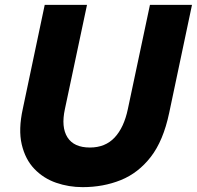

<svg xmlns="http://www.w3.org/2000/svg" viewBox="-20 -760 810 790"><path d="M320 10Q263 10 211 -8Q159 -26 121.5 -65Q84 -104 69.5 -165.5Q55 -227 74 -313L164 -740H338L247 -311Q231 -237 257.5 -195Q284 -153 350 -153Q413 -153 451.5 -194Q490 -235 506 -311L597 -740H770L676 -295Q652 -181 600.5 -114.5Q549 -48 477 -19Q405 10 320 10Z"/></svg>

Font: Be Vietnam Pro ExtraBold
Style: Italic
Weight: 800
Italic angle: -12°
Designer: Lam Bao, Tony Le, Vietanh Nguyen
Foundry: Yellow Type Foundry
Version: Version 1.002; ttfautohint (v1.8.3)